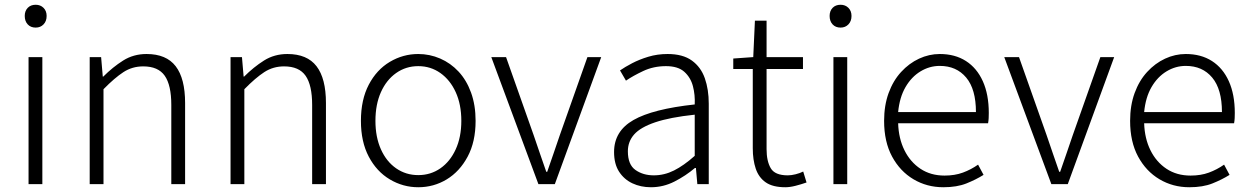

<svg xmlns="http://www.w3.org/2000/svg" viewBox="-20 -774 5252 807"><path d="M100 0V-534H158V0ZM130 -658Q109 -658 96.5 -671.5Q84 -685 84 -707Q84 -728 96.5 -741Q109 -754 130 -754Q150 -754 163 -741Q176 -728 176 -707Q176 -685 163 -671.5Q150 -658 130 -658Z M357 0V-534H405L412 -452H414Q454 -492 497.5 -519.5Q541 -547 596 -547Q679 -547 718.5 -495.5Q758 -444 758 -341V0H700V-333Q700 -416 672.5 -455.5Q645 -495 582 -495Q536 -495 499 -471Q462 -447 415 -399V0Z M949 0V-534H997L1004 -452H1006Q1046 -492 1089.5 -519.5Q1133 -547 1188 -547Q1271 -547 1310.5 -495.5Q1350 -444 1350 -341V0H1292V-333Q1292 -416 1264.5 -455.5Q1237 -495 1174 -495Q1128 -495 1091 -471Q1054 -447 1007 -399V0Z M1738 13Q1674 13 1618.5 -20Q1563 -53 1530 -115.5Q1497 -178 1497 -266Q1497 -355 1530 -418Q1563 -481 1618.5 -514Q1674 -547 1738 -547Q1786 -547 1830 -528Q1874 -509 1907.5 -473Q1941 -437 1960 -384.5Q1979 -332 1979 -266Q1979 -178 1945.5 -115.5Q1912 -53 1857.5 -20Q1803 13 1738 13ZM1738 -38Q1790 -38 1831 -66.5Q1872 -95 1895.5 -146.5Q1919 -198 1919 -266Q1919 -335 1895.5 -386.5Q1872 -438 1831 -467Q1790 -496 1738 -496Q1686 -496 1645 -467Q1604 -438 1581 -386.5Q1558 -335 1558 -266Q1558 -198 1581 -146.5Q1604 -95 1645 -66.5Q1686 -38 1738 -38Z M2243 0 2045 -534H2107L2223 -206Q2236 -168 2249.5 -128.5Q2263 -89 2276 -52H2280Q2293 -89 2306.5 -128.5Q2320 -168 2333 -206L2449 -534H2507L2312 0Z M2716 13Q2673 13 2638 -3.5Q2603 -20 2582 -52.5Q2561 -85 2561 -135Q2561 -223 2642.5 -269.5Q2724 -316 2900 -335Q2902 -375 2892.5 -411.5Q2883 -448 2856.5 -472Q2830 -496 2779 -496Q2727 -496 2683.5 -475.5Q2640 -455 2611 -435L2586 -478Q2606 -492 2636.5 -508Q2667 -524 2705 -535.5Q2743 -547 2786 -547Q2850 -547 2888 -519.5Q2926 -492 2942.5 -445Q2959 -398 2959 -338V0H2911L2905 -68H2901Q2862 -35 2815 -11Q2768 13 2716 13ZM2728 -37Q2772 -37 2813 -57.5Q2854 -78 2900 -119V-292Q2796 -281 2734 -260Q2672 -239 2645.5 -209Q2619 -179 2619 -138Q2619 -82 2651 -59.5Q2683 -37 2728 -37Z M3281 13Q3228 13 3198.5 -7.5Q3169 -28 3156.5 -65Q3144 -102 3144 -151V-484H3062V-528L3146 -534L3153 -687H3202V-534H3355V-484H3202V-147Q3202 -97 3219.5 -67Q3237 -37 3291 -37Q3306 -37 3324 -41.5Q3342 -46 3356 -53L3370 -7Q3347 1 3323.5 7Q3300 13 3281 13Z M3483 0V-534H3541V0ZM3513 -658Q3492 -658 3479.5 -671.5Q3467 -685 3467 -707Q3467 -728 3479.5 -741Q3492 -754 3513 -754Q3533 -754 3546 -741Q3559 -728 3559 -707Q3559 -685 3546 -671.5Q3533 -658 3513 -658Z M3945 13Q3876 13 3819.5 -20.5Q3763 -54 3729.5 -116Q3696 -178 3696 -266Q3696 -331 3715 -383Q3734 -435 3767.5 -471.5Q3801 -508 3843 -527.5Q3885 -547 3930 -547Q3994 -547 4040 -517.5Q4086 -488 4111 -432.5Q4136 -377 4136 -299Q4136 -288 4135.5 -277.5Q4135 -267 4133 -256H3755Q3757 -192 3781.5 -142.5Q3806 -93 3849 -64.5Q3892 -36 3950 -36Q3993 -36 4027 -48.5Q4061 -61 4091 -82L4114 -39Q4082 -19 4042 -3Q4002 13 3945 13ZM3755 -303H4082Q4082 -399 4041 -448Q4000 -497 3930 -497Q3887 -497 3849 -474Q3811 -451 3786 -408Q3761 -365 3755 -303Z M4399 0 4201 -534H4263L4379 -206Q4392 -168 4405.5 -128.5Q4419 -89 4432 -52H4436Q4449 -89 4462.5 -128.5Q4476 -168 4489 -206L4605 -534H4663L4468 0Z M4979 13Q4910 13 4853.5 -20.5Q4797 -54 4763.5 -116Q4730 -178 4730 -266Q4730 -331 4749 -383Q4768 -435 4801.5 -471.5Q4835 -508 4877 -527.5Q4919 -547 4964 -547Q5028 -547 5074 -517.5Q5120 -488 5145 -432.5Q5170 -377 5170 -299Q5170 -288 5169.5 -277.5Q5169 -267 5167 -256H4789Q4791 -192 4815.5 -142.5Q4840 -93 4883 -64.5Q4926 -36 4984 -36Q5027 -36 5061 -48.5Q5095 -61 5125 -82L5148 -39Q5116 -19 5076 -3Q5036 13 4979 13ZM4789 -303H5116Q5116 -399 5075 -448Q5034 -497 4964 -497Q4921 -497 4883 -474Q4845 -451 4820 -408Q4795 -365 4789 -303Z"/></svg>

Font: Noto Sans KR Thin Light
Style: Regular
Weight: 300
Version: Version 2.004-H2;hotconv 1.0.118;makeotfexe 2.5.65603